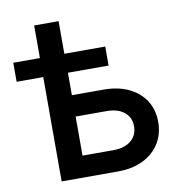

<svg xmlns="http://www.w3.org/2000/svg" viewBox="-76 -731 749 801"><g transform="rotate(-10 298.5 -330.5)"><path d="M8.3 -441.9V-522.5H397.9V-441.9ZM121.1 -522.5V-660.6H224.6V-522.5ZM201.2 -346.7H359.9Q421.4 -346.7 466.6 -325Q511.7 -303.2 536.4 -264.6Q561 -226.1 561 -174.8Q561 -123.5 536.4 -84Q511.7 -44.4 466.6 -22.2Q421.4 0 359.9 0H121.1V-522.5H225.6V-90.8H356.9Q403.8 -90.8 431.2 -113.5Q458.5 -136.2 458.5 -174.3Q458.5 -211.9 431.2 -234.1Q403.8 -256.3 356.9 -256.3H201.2Z"/></g></svg>

Font: Inter 28pt Medium
Style: Regular
Weight: 500
Designer: Rasmus Andersson
Foundry: rsms
Version: Version 4.001;git-66647c0bb